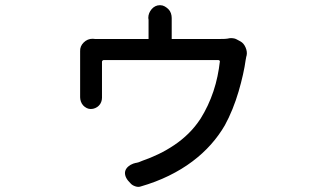

<svg xmlns="http://www.w3.org/2000/svg" viewBox="-20 -645 1240 738"><path d="M596 -625Q605 -625 613 -620.5Q621 -616 627.5 -609.5Q634 -603 637 -594Q640 -585 640 -576V-495H817Q833 -495 843.5 -495.5Q854 -496 862 -498Q867 -499 875.5 -498Q884 -497 889 -494L904 -486Q917 -479 924 -462.5Q931 -446 928 -432Q927 -428 926.5 -426.5Q926 -425 924 -413Q921 -390 914 -358.5Q907 -327 897 -293Q887 -259 873.5 -225.5Q860 -192 844 -163Q822 -125 791 -90Q760 -55 719.5 -24.5Q679 6 629 30.5Q579 55 520 72Q511 75 499.5 71Q488 67 482 60L472 49Q464 39 461.5 29Q459 19 462 10.5Q465 2 473 -5Q481 -12 492 -16Q498 -18 500.5 -18.5Q503 -19 506 -19.5Q509 -20 513.5 -21.5Q518 -23 527 -27Q559 -38 590 -53Q621 -68 650 -87.5Q679 -107 704.5 -132Q730 -157 751 -189Q766 -213 778.5 -239.5Q791 -266 800.5 -294.5Q810 -323 816 -352Q822 -381 825 -408Q826 -410 824 -412Q822 -414 820 -414H378Q376 -414 374 -412Q372 -410 372 -408V-269Q372 -261 369 -253Q366 -245 360 -239Q354 -233 346 -229.5Q338 -226 329 -226Q321 -226 313.5 -229.5Q306 -233 300 -239.5Q294 -246 291 -254.5Q288 -263 288 -271V-448Q287 -467 301.5 -481.5Q316 -496 336 -496Q340 -496 342 -495.5Q344 -495 346 -495H551V-569Q551 -572 550 -576Q550 -586 553.5 -594.5Q557 -603 563 -610Q569 -617 577 -621Q585 -625 594 -625Z"/></svg>

Font: Maple Mono NF CN
Style: Regular
Weight: 400
Monospace: yes
Designer: subframe7536
Version: Version 7.000